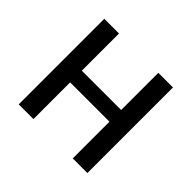

<svg xmlns="http://www.w3.org/2000/svg" viewBox="-130 -683 838 838"><g transform="rotate(45 288.5 -264.0)"><path d="M500 0H409.7V-226.6H167V0H76.2V-528.3H167V-298.8H409.7V-528.3H500Z"/></g></svg>

Font: Roboto Web
Style: Regular
Weight: 400
Designer: Google
Version: Version 1.200310; 2013